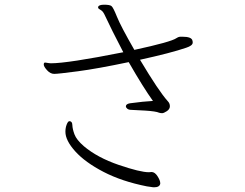

<svg xmlns="http://www.w3.org/2000/svg" viewBox="-20 -761 1040 816"><path d="M397 -731Q399 -741 422.5 -741Q446 -741 453.5 -735.5Q461 -730 477 -690Q493 -650 551 -549Q708 -583 730 -599Q737 -604 745 -605H755Q795 -605 798 -588Q799 -585 799 -580Q799 -567 771 -558Q707 -536 575 -507Q655 -373 693 -331Q702 -322 702 -309.5Q702 -297 689 -288.5Q676 -280 669 -280Q662 -280 656 -282Q643 -288 597 -291Q551 -294 539 -294Q527 -294 521 -299Q515 -304 515 -309Q515 -319 532 -322Q591 -330 630 -332Q589 -389 527 -497Q394 -469 310.5 -458Q227 -447 210.5 -447Q194 -447 180 -462.5Q166 -478 166 -486.5Q166 -495 171 -495H173Q191 -492 196 -492Q268 -492 504 -539Q448 -647 434.5 -677.5Q421 -708 414.5 -713.5Q408 -719 402.5 -722Q397 -725 397 -729ZM613 -29 624 -30Q638 -30 649.5 -12Q661 6 661 17V20Q658 35 635 35Q629 35 621.5 33.5Q614 32 604 31Q498 10 420 -30.5Q342 -71 300 -117.5Q258 -164 258 -201Q258 -218 263.5 -232Q269 -246 275 -246Q287 -246 287.5 -229.5Q288 -213 296.5 -190Q305 -167 336 -140Q394 -91 485 -60Q576 -29 613 -29Z"/></svg>

Font: ToneOZ-Pinyin-WenKai-Light
Style: Light
Weight: 300
Designer: Fontworks Inc.
Foundry: ToneOZ
Version: Version 0.240331